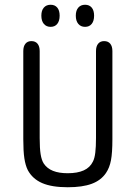

<svg xmlns="http://www.w3.org/2000/svg" viewBox="-20 -778 571 808"><path d="M453 -192V-563Q453 -583 444 -594Q435 -605 418 -605Q402 -605 393 -594Q384 -583 384 -563V-197Q384 -160 381 -135.5Q378 -111 371 -98Q359 -73 332.5 -61Q306 -49 265 -49Q228 -49 203 -59Q178 -69 164 -90Q155 -104 151 -129Q147 -154 147 -197V-563Q147 -583 138 -594Q129 -605 112 -605Q96 -605 87 -594Q78 -583 78 -563V-192Q78 -142 82.5 -112Q87 -82 97 -62Q117 -25 157.5 -7.5Q198 10 265 10Q327 10 366 -4.5Q405 -19 426 -50Q441 -72 447 -103.5Q453 -135 453 -192ZM193 -758Q175 -758 164.5 -746Q154 -734 154 -712Q154 -690 164.5 -677.5Q175 -665 193 -665Q211 -665 221 -677.5Q231 -690 231 -712Q231 -734 221 -746Q211 -758 193 -758ZM338 -758Q320 -758 309.5 -746Q299 -734 299 -712Q299 -690 309.5 -677.5Q320 -665 338 -665Q356 -665 366 -677.5Q376 -690 376 -712Q376 -734 366 -746Q356 -758 338 -758Z"/></svg>

Font: Beiruti
Style: Regular
Weight: 400
Version: Version 1.00